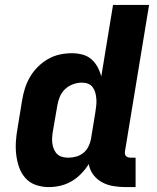

<svg xmlns="http://www.w3.org/2000/svg" viewBox="-20 -755 640 783"><path d="M178 8Q151 8 125.5 -1Q100 -10 83 -29.5Q66 -49 57.5 -74Q49 -99 46 -125.5Q43 -152 45 -180Q47 -208 52 -235L70 -345Q74 -370 81.5 -394Q89 -418 102 -440.5Q115 -463 134 -482Q153 -501 175.5 -514Q198 -527 223 -532.5Q248 -538 273 -538Q295 -538 316 -532.5Q337 -527 352.5 -513.5Q368 -500 378 -481.5Q388 -463 393 -443L441 -735H588L490 -140Q489 -134 489.5 -128.5Q490 -123 493.5 -119Q497 -115 502.5 -113.5Q508 -112 513 -112H533V8H493Q468 8 443 4Q418 0 396.5 -11.5Q375 -23 360.5 -42.5Q346 -62 342 -86Q329 -65 311 -46.5Q293 -28 271.5 -15.5Q250 -3 226 2.5Q202 8 178 8ZM259 -112Q275 -112 291 -116.5Q307 -121 320 -131.5Q333 -142 340.5 -157Q348 -172 351 -188L369 -298Q371 -311 372.5 -324.5Q374 -338 373 -351Q372 -364 369 -376Q366 -388 358.5 -398.5Q351 -409 339.5 -413.5Q328 -418 314 -418Q296 -418 278 -411.5Q260 -405 246 -392Q232 -379 224.5 -361.5Q217 -344 214 -326L195 -216Q193 -203 192.5 -190.5Q192 -178 194 -166.5Q196 -155 201 -144Q206 -133 214.5 -125.5Q223 -118 234.5 -115Q246 -112 259 -112Z"/></svg>

Font: Iosevka Curly Heavy Extended
Style: Italic
Weight: 900
Width: 7
Italic angle: -9°
Monospace: yes
Designer: Belleve Invis
Foundry: Belleve Invis
Version: Version 11.1.0; ttfautohint (v1.8.3)